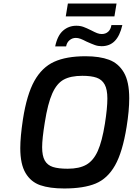

<svg xmlns="http://www.w3.org/2000/svg" viewBox="-20 -1063 753 1089"><path d="M95 -223Q95 -286 110 -386Q132 -527 175 -604Q218 -681 287 -712.5Q356 -744 465 -744Q545 -744 598.5 -724Q652 -704 682.5 -652Q713 -600 713 -505Q713 -435 698 -343Q675 -200 632.5 -125Q590 -50 522.5 -22Q455 6 344 6Q262 6 208.5 -12.5Q155 -31 125 -81.5Q95 -132 95 -223ZM575 -361Q589 -450 589 -504Q589 -556 573.5 -584Q558 -612 527.5 -622.5Q497 -633 447 -633Q381 -633 341.5 -611.5Q302 -590 276.5 -533Q251 -476 234 -368Q219 -276 219 -228Q219 -179 234 -152.5Q249 -126 280 -116Q311 -106 364 -106Q430 -106 470 -129Q510 -152 534.5 -206.5Q559 -261 575 -361ZM365 -1043H641L629 -970H353ZM413 -917Q435 -917 453 -910.5Q471 -904 497 -891Q518 -880 531 -875Q544 -870 557 -870Q579 -870 593.5 -883Q608 -896 612 -921H674Q660 -860 631 -830.5Q602 -801 556 -801Q536 -801 518 -807.5Q500 -814 471 -827Q450 -838 436.5 -843Q423 -848 410 -848Q390 -848 374.5 -835Q359 -822 355 -800H293Q306 -862 338 -889.5Q370 -917 413 -917Z"/></svg>

Font: Exo SemiBold
Style: Italic
Weight: 600
Italic angle: -9°
Designer: Natanael Gama
Foundry: Natanael Gama
Version: Version 1.500; ttfautohint (v1.6)